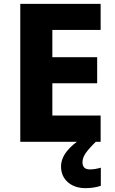

<svg xmlns="http://www.w3.org/2000/svg" viewBox="-20 -734 596 994"><path d="M85 0V-714H501V-579H251V-438H483V-303H251V-136H501V0ZM445 143Q473 143 502 134V228Q466 240 423 240Q366 240 331 209Q296 178 296 128Q296 88 325 50.5Q354 13 408 -20L476 0Q440 35 423.5 59Q407 83 407 106Q407 143 445 143Z"/></svg>

Font: Noto Sans UI ExtraBold
Style: Regular
Weight: 800
Designer: Monotype Design Team
Foundry: Monotype Imaging Inc.
Version: Version 1.001